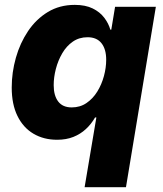

<svg xmlns="http://www.w3.org/2000/svg" viewBox="-20 -567 671 791"><path d="M499 204.1H328.6L377 -83H371.6Q356 -55.7 333.7 -35.2Q311.5 -14.6 282.2 -2.9Q252.9 8.8 215.3 8.8Q160.2 8.8 117.9 -16.1Q75.7 -41 52 -89.1Q28.3 -137.2 28.3 -206.5Q28.3 -268.6 45.4 -329.1Q62.5 -389.6 95.7 -439Q128.9 -488.3 177.2 -517.6Q225.6 -546.9 288.1 -546.9Q332 -546.9 361.8 -532.2Q391.6 -517.6 409.4 -494.1Q427.2 -470.7 434.6 -444.8H438.5L454.1 -539.1H622.1ZM275.4 -124.5Q310.1 -124.5 336.4 -142.6Q362.8 -160.6 380.9 -189.9Q398.9 -219.2 408.2 -253.7Q417.5 -288.1 417.5 -320.8Q417.5 -364.7 397.9 -389.2Q378.4 -413.6 340.8 -413.6Q306.2 -413.6 280 -395.5Q253.9 -377.4 236.6 -347.7Q219.2 -317.9 210.2 -283.4Q201.2 -249 201.2 -216.3Q201.2 -173.3 219.7 -148.9Q238.3 -124.5 275.4 -124.5Z"/></svg>

Font: Inter 18pt ExtraBold
Style: Italic
Weight: 800
Italic angle: -9.3988°
Designer: Rasmus Andersson
Foundry: rsms
Version: Version 4.001;git-66647c0bb